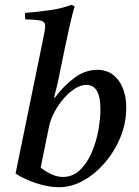

<svg xmlns="http://www.w3.org/2000/svg" viewBox="-20 -772 582 803"><path d="M45 -46 162 -617Q165 -631 167 -643Q169 -655 169 -662Q169 -681 151.5 -685.5Q134 -690 86 -691Q85 -698 84.5 -704.5Q84 -711 85 -718Q138 -722 189.5 -729.5Q241 -737 279 -752L292 -745Q282 -711 271 -662.5Q260 -614 250 -565L221 -424L206 -364H210Q247 -414 292 -447Q337 -480 387 -480Q443 -480 475.5 -436Q508 -392 508 -321Q508 -258 484 -199Q460 -140 419.5 -92.5Q379 -45 329 -17Q279 11 226 11Q185 11 135.5 -4.5Q86 -20 45 -46ZM185 -242 150 -71Q173 -53 196.5 -42.5Q220 -32 243 -32Q284 -32 314 -60.5Q344 -89 363 -133Q382 -177 391 -225.5Q400 -274 400 -314Q400 -417 342 -417Q318 -417 293.5 -401.5Q269 -386 246.5 -360Q224 -334 207.5 -303Q191 -272 185 -242Z"/></svg>

Font: Tiro Gurmukhi
Style: Italic
Weight: 400
Italic angle: -11°
Designer: Gurmukhi: John Hudson & Fiona Ross, assisted by Paul Hanslow. Latin: John Hudson with Paul Hanslow, assisted by Kaja Soj
Foundry: Tiro Typeworks Ltd.
Version: Version 1.52